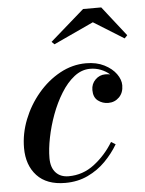

<svg xmlns="http://www.w3.org/2000/svg" viewBox="-51 -734 593 785"><g transform="rotate(-5 245.0 -341.0)"><path d="M354.5 -634.5 190.5 -558.5 179.5 -569.5 319.5 -692H394L490 -569.5L478.5 -557.5ZM404 -129.5Q382.5 -93 351.2 -61.2Q320 -29.5 278.5 -9.8Q237 10 185.5 10Q109.5 10 69.5 -33Q29.5 -76 29.5 -147Q29.5 -205.5 52 -262.8Q74.5 -320 114 -367Q153.5 -414 204.5 -442Q255.5 -470 312 -470Q355 -470 386.5 -454Q418 -438 435 -414.5Q452 -391 452 -367.5Q452 -337 433.8 -318.8Q415.5 -300.5 389 -300.5Q365.5 -300.5 347 -314.5Q328.5 -328.5 328.5 -358.5Q328.5 -384 345.8 -401Q363 -418 386.5 -418Q397 -418 406.5 -416Q391.5 -429.5 370.8 -437.8Q350 -446 326.5 -446Q291.5 -446 261.2 -422.2Q231 -398.5 206.8 -359.2Q182.5 -320 165.2 -273.2Q148 -226.5 138.8 -180.2Q129.5 -134 129.5 -96.5Q129.5 -58 148.8 -37Q168 -16 201.5 -16Q260 -16 307 -52Q354 -88 386 -140.5Z"/></g></svg>

Font: Bodoni* 11pt Medium
Style: Italic
Weight: 500
Italic angle: -13°
Version: Version 2.3